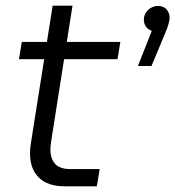

<svg xmlns="http://www.w3.org/2000/svg" viewBox="-20 -658 619 678"><path d="M210 0Q148 0 117 -31Q86 -62 86 -116Q86 -133 89 -152L166 -638H236L161 -161Q158 -143 158 -130Q158 -98 174.5 -79.5Q191 -61 228 -61H332L322 0ZM47 -449 57 -510H405L395 -449ZM467 -425 516 -549Q502 -554 495 -564.5Q488 -575 488 -589Q488 -602 495 -613Q502 -624 513.5 -630.5Q525 -637 538 -637Q558 -637 568.5 -624.5Q579 -612 579 -595Q579 -587 575 -573Q571 -559 565 -545L515 -425Z"/></svg>

Font: MuseoModerno Light
Style: Italic
Weight: 300
Italic angle: -9°
Designer: Pablo Cosgaya, Héctor Gatti, Marcela Romero, and the Authors of The MuseoModerno Project.
Foundry: Omnibus-Type Team
Version: Version 1.003